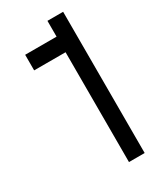

<svg xmlns="http://www.w3.org/2000/svg" viewBox="-185 -784 709 848"><g transform="rotate(-30 170.0 -360.0)"><path d="M210 -720.2H290V0H210V-560.1H49.8V-639.6H210Z"/></g></svg>

Font: W95FA
Style: Regular
Weight: 400
Designer: FontsArena.com
Foundry: Alina Sava
Version: Version 1.002;Fontself Maker 3.4.0